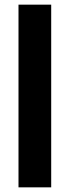

<svg xmlns="http://www.w3.org/2000/svg" viewBox="-20 -805 304 825"><path d="M59.5 0H200V-785H59.5Z"/></svg>

Font: Anybody Thin SemiBold
Style: Regular
Weight: 600
Version: Version 1.113;gftools[0.9.25]